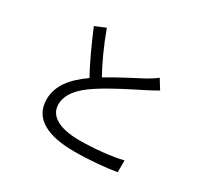

<svg xmlns="http://www.w3.org/2000/svg" viewBox="-162 -1001 1324 1253"><g transform="rotate(30 500.0 -375.0)"><path d="M308 -778 229 -745C275 -636 328 -519 374 -437C267 -362 201 -281 201 -178C201 -28 337 28 525 28C650 28 765 16 841 3V-86C763 -66 630 -52 521 -52C363 -52 284 -104 284 -187C284 -263 340 -329 433 -389C531 -454 669 -520 737 -555C766 -570 791 -583 814 -597L770 -668C749 -651 728 -638 699 -621C644 -591 536 -538 442 -481C398 -560 348 -668 308 -778Z"/></g></svg>

Font: Noto Sans HK
Style: Regular
Weight: 400
Designer: Ryoko NISHIZUKA 西塚涼子 (kana, bopomofo & ideographs); Paul D. Hunt (Latin, Greek & Cyrillic); Sandoll Communications 산돌커뮤니
Foundry: Adobe
Version: Version 2.004;hotconv 1.0.118;makeotfexe 2.5.65603